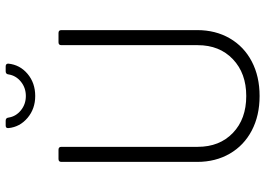

<svg xmlns="http://www.w3.org/2000/svg" viewBox="-149 -777 934 676"><g transform="rotate(-90 318.0 -439.0)"><path d="M86 -212V-690Q86 -700 96 -700H129Q139 -700 139 -690V-210Q139 -133 188 -86Q237 -39 318 -39Q398 -39 447.5 -86Q497 -133 497 -210V-690Q497 -700 507 -700H540Q550 -700 550 -690V-212Q550 -147 521 -97Q492 -47 439.5 -19.5Q387 8 318 8Q249 8 196.5 -19.5Q144 -47 115 -97Q86 -147 86 -212ZM205 -876V-878Q205 -886 214 -886H231Q241 -886 242 -876Q246 -850 267.5 -832.5Q289 -815 318 -815Q347 -815 368.5 -832.5Q390 -850 394 -876Q395 -886 405 -886H422Q432 -886 432 -877Q428 -836 396 -809Q364 -782 318 -782Q273 -782 241 -809Q209 -836 205 -876Z"/></g></svg>

Font: Barlow Light
Style: Regular
Weight: 300
Designer: Jeremy Tribby
Foundry: Tribby Type
Version: Version 1.422